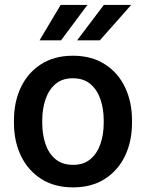

<svg xmlns="http://www.w3.org/2000/svg" viewBox="-20 -770 607 799"><path d="M38.1 -258.3V-269.5Q38.1 -346.2 67.1 -407Q96.2 -467.8 151.1 -502.9Q206.1 -538.1 283.2 -538.1Q360.8 -538.1 416 -502.9Q471.2 -467.8 500.2 -407Q529.3 -346.2 529.3 -269.5V-258.3Q529.3 -181.6 500.2 -121.1Q471.2 -60.5 416.3 -25.4Q361.3 9.8 284.2 9.8Q206.5 9.8 151.6 -25.4Q96.7 -60.5 67.4 -121.1Q38.1 -181.6 38.1 -258.3ZM155.8 -269.5V-258.3Q155.8 -210.4 169.2 -170.9Q182.6 -131.3 210.9 -107.7Q239.3 -84 284.2 -84Q328.1 -84 356.2 -107.7Q384.3 -131.3 397.9 -170.9Q411.6 -210.4 411.6 -258.3V-269.5Q411.6 -316.4 398.2 -356.2Q384.8 -396 356.4 -420.2Q328.1 -444.3 283.2 -444.3Q238.8 -444.3 210.7 -420.2Q182.6 -396 169.2 -356.2Q155.8 -316.4 155.8 -269.5ZM300.8 -602.1 412.1 -749.5H525.9L395.5 -602.1ZM144.5 -602.1 232.4 -749.5H343.8L233.9 -602.1Z"/></svg>

Font: Vazirmatn UI FD Medium
Style: Regular
Weight: 500
Designer: Saber Rastikerdar
Foundry: Saber Rastikerdar
Version: Version 33.003